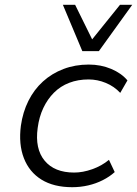

<svg xmlns="http://www.w3.org/2000/svg" viewBox="-20 -772 571 800"><path d="M281 8Q204 8 153 -23.5Q102 -55 79.5 -113Q57 -171 67 -248Q75 -305 98.5 -352Q122 -399 159 -432.5Q196 -466 244.5 -484.5Q293 -503 350 -503Q400 -503 443 -485Q486 -467 511 -437L481 -385Q456 -412 421 -426.5Q386 -441 349 -441Q305 -441 268.5 -427Q232 -413 205 -386Q178 -359 160.5 -322Q143 -285 137 -239Q125 -152 166 -102.5Q207 -53 289 -53Q325 -53 364.5 -67Q404 -81 434 -106L458 -55Q437 -36 408.5 -21.5Q380 -7 347.5 0.5Q315 8 281 8ZM323 -559 242 -752H293L364 -608L480 -752H531L392 -559Z"/></svg>

Font: Nunito Sans 7pt Light
Style: Italic
Weight: 300
Italic angle: -9°
Designer: Vernon Adams
Foundry: Vernon Adams
Version: Version 3.101;gftools[0.9.27]